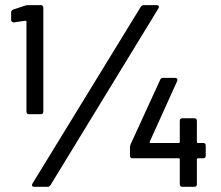

<svg xmlns="http://www.w3.org/2000/svg" viewBox="-20 -720 853 740"><path d="M30.8 -683.1 76.2 -698.2Q82 -700.2 87.9 -700.2H137.2Q147 -700.2 147 -689.9V-290Q147 -279.8 137.2 -279.8H91.8Q82 -279.8 82 -290V-637.2Q82 -640.1 78.1 -640.1L34.2 -633.8H32.2Q28.3 -633.8 25.6 -636.7Q22.9 -639.6 22.9 -643.1V-670.9Q22.9 -680.2 30.8 -683.1ZM163.1 0H111.8Q106 0 104 -3.4Q102.1 -6.8 105 -12.2L522 -692.9Q526.4 -700.2 534.2 -700.2H584Q589.8 -700.2 591.8 -696.8Q593.8 -693.4 590.8 -688L174.8 -6.8Q170.9 0 163.1 0ZM743.2 -168.9H763.2Q772.9 -168.9 772.9 -159.2V-120.1Q772.9 -109.9 763.2 -109.9H743.2Q738.8 -109.9 738.8 -106V-9.8Q738.8 0 729 0H683.1Q672.9 0 672.9 -9.8V-106Q672.9 -109.9 668.9 -109.9H491.2Q481 -109.9 481 -120.1V-152.8Q481 -157.7 483.9 -165L597.2 -412.1Q600.1 -419.9 607.9 -419.9H654.8Q660.2 -419.9 662.6 -416.5Q665 -413.1 663.1 -408.2L557.1 -173.8Q555.7 -168.9 560.1 -168.9H668.9Q672.9 -168.9 672.9 -172.9V-253.9Q672.9 -264.2 683.1 -264.2H729Q738.8 -264.2 738.8 -253.9V-172.9Q738.8 -168.9 743.2 -168.9Z"/></svg>

Font: Gruenseis Font Medium
Style: Regular
Weight: 500
Designer: Jeremy Tribby
Foundry: Tribby Type
Version: Version 1.408;Glyphs 3.1.2 (3151)